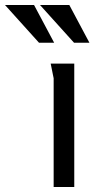

<svg xmlns="http://www.w3.org/2000/svg" viewBox="-132 -753 404 773"><path d="M84 -438Q84 -439 81 -452.5Q78 -466 75.5 -480Q73 -494 72 -497H167V0H84ZM147 -733 228 -581H166L29 -733ZM5 -733 86 -581H25L-112 -733Z"/></svg>

Font: Rosario Light
Style: Regular
Weight: 300
Designer: Hector Gatti
Foundry: Omnibus Type
Version: Version 1.101; ttfautohint (v1.8.1.43-b0c9)